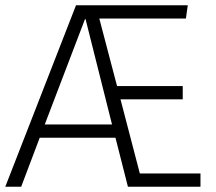

<svg xmlns="http://www.w3.org/2000/svg" viewBox="-20 -705 817 725"><path d="M130 -185 60 0H0L267 -685H689L682 -635H355L422 -380H670V-330H435L508 -50H737V0H463L416 -185ZM149 -235H403L303 -633H301Z"/></svg>

Font: Jldddboxgfspflltxgxzjzlszac
Style: Regular
Weight: 300
Designer: Carrois Corporate & Edenspiekermann
Foundry: Carrois Corporate GbR & Edenspiekermann AG
Version: Version 2.001